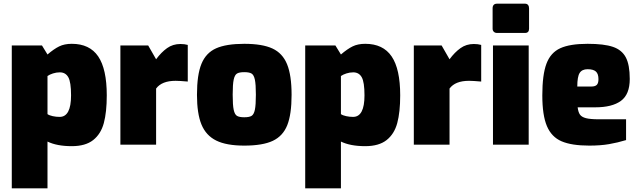

<svg xmlns="http://www.w3.org/2000/svg" viewBox="-20 -786 3471 1043"><path d="M44 -539H208L238 -490Q273 -520 301.5 -534Q330 -548 370 -548Q467 -548 513.5 -479.5Q560 -411 560 -268Q560 -177 544 -117.5Q528 -58 486 -25Q444 8 370 8Q289 8 238 -17V237H44ZM366 -268Q366 -340 351 -366.5Q336 -393 305 -393Q286 -393 267.5 -387Q249 -381 238 -373V-166Q248 -159 266.5 -155Q285 -151 304 -151Q366 -151 366 -268Z M634 -539H785L828 -464Q856 -502 887.5 -524.5Q919 -547 960 -547Q982 -547 1000 -542V-343Q954 -347 934 -347Q859 -347 828 -305V0H634Z M1050 -271Q1050 -380 1074.5 -439.5Q1099 -499 1154 -523.5Q1209 -548 1307 -548Q1405 -548 1460 -522.5Q1515 -497 1539.5 -437Q1564 -377 1564 -271Q1564 -165 1540.5 -106Q1517 -47 1462 -21Q1407 5 1307 5Q1210 5 1154.5 -22.5Q1099 -50 1074.5 -109.5Q1050 -169 1050 -271ZM1370 -272Q1370 -328 1364.5 -353.5Q1359 -379 1346.5 -386.5Q1334 -394 1307 -394Q1280 -394 1267.5 -386.5Q1255 -379 1249.5 -353.5Q1244 -328 1244 -272Q1244 -215 1249.5 -189.5Q1255 -164 1267.5 -156.5Q1280 -149 1307 -149Q1334 -149 1346.5 -156.5Q1359 -164 1364.5 -189.5Q1370 -215 1370 -272Z M1638 -539H1802L1832 -490Q1867 -520 1895.5 -534Q1924 -548 1964 -548Q2061 -548 2107.5 -479.5Q2154 -411 2154 -268Q2154 -177 2138 -117.5Q2122 -58 2080 -25Q2038 8 1964 8Q1883 8 1832 -17V237H1638ZM1960 -268Q1960 -340 1945 -366.5Q1930 -393 1899 -393Q1880 -393 1861.5 -387Q1843 -381 1832 -373V-166Q1842 -159 1860.5 -155Q1879 -151 1898 -151Q1960 -151 1960 -268Z M2228 -539H2379L2422 -464Q2450 -502 2481.5 -524.5Q2513 -547 2554 -547Q2576 -547 2594 -542V-343Q2548 -347 2528 -347Q2453 -347 2422 -305V0H2228Z M2656 -630V-741Q2656 -753 2662 -759.5Q2668 -766 2680 -766H2832Q2843 -766 2848.5 -759Q2854 -752 2854 -741V-630Q2854 -607 2832 -607H2680Q2669 -607 2662.5 -613.5Q2656 -620 2656 -630ZM2658 -539H2852V0H2658Z M2926 -268Q2926 -380 2948.5 -440Q2971 -500 3023.5 -524Q3076 -548 3172 -548Q3261 -548 3309.5 -531.5Q3358 -515 3379.5 -474.5Q3401 -434 3401 -357Q3401 -273 3353 -238Q3305 -203 3214 -203H3118Q3121 -177 3130.5 -163.5Q3140 -150 3163.5 -144Q3187 -138 3234 -138H3381V-25Q3335 -11 3288.5 -3Q3242 5 3181 5Q3085 5 3030.5 -18.5Q2976 -42 2951 -101Q2926 -160 2926 -268ZM3193 -316Q3213 -316 3222 -325Q3231 -334 3231 -356Q3231 -385 3217 -397.5Q3203 -410 3172 -410Q3142 -410 3129 -390Q3116 -370 3116 -316Z"/></svg>

Font: Exo Black
Style: Regular
Weight: 900
Designer: Natanael Gama
Foundry: Natanael Gama
Version: Version 1.500; ttfautohint (v1.6)